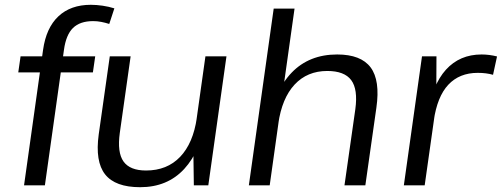

<svg xmlns="http://www.w3.org/2000/svg" viewBox="-20 -776 2101 804"><path d="M160.3 -567Q173.2 -659.4 224.5 -707.6Q275.8 -755.9 360.3 -755.9Q383.5 -755.9 409.9 -752.1Q436.2 -748.2 458.9 -741L437.5 -675.7Q420.8 -681.1 404 -684.3Q387.2 -687.6 370.2 -687.6Q314.9 -687.6 285.6 -658.8Q256.3 -630 247.8 -567L168 0H80.7ZM66.1 -540H378.7L369 -472.9H56.5Z M481.7 -219.8Q470.3 -137.8 497.1 -99.9Q524 -62 591.5 -62Q679.6 -62 734.3 -119.2Q789 -176.4 804.2 -282.7L853.1 -351.6L843.1 -285.9Q821.8 -144.9 751.4 -68.5Q681 7.9 566.9 7.9Q462.4 7.9 420.1 -45.9Q377.8 -99.7 393.4 -213.2L439.7 -540H527ZM852.3 0H791.7L789.2 -177.5L840.2 -540H928.3Z M1467.9 -318.5Q1479.3 -402.2 1450.7 -440.5Q1422.1 -478.8 1350.4 -478.8Q1266.7 -478.8 1213.6 -421.8Q1160.6 -364.8 1145.3 -257.6L1096.3 -188.4L1106.4 -254.1Q1128.2 -396 1201.4 -471.9Q1274.6 -547.9 1391.9 -547.9Q1491.4 -547.9 1532 -493.7Q1572.5 -439.5 1556.1 -325L1509.9 0H1422.5ZM1126.1 -740H1213.4L1160.3 -362.5L1109.4 0H1022.1Z M1747.1 -540H1807.7L1806.8 -341.6L1758.4 0H1671.1ZM1772.1 -297Q1789.7 -420.5 1847.4 -484.2Q1905.1 -547.9 1996.6 -547.9Q2012.7 -547.9 2029 -545.8Q2045.2 -543.8 2061.3 -539.6L2044.6 -462.8Q2016.6 -470.9 1980.4 -470.9Q1903.9 -470.9 1857.3 -421.2Q1810.8 -371.5 1796.4 -270.6Z"/></svg>

Font: Pathway Extreme 8pt Thin 12pt
Style: Italic
Weight: 100
Italic angle: -8°
Version: Version 1.001;gftools[0.9.26]